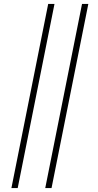

<svg xmlns="http://www.w3.org/2000/svg" viewBox="-20 -762 500 976"><path d="M38 194 225 -742H257L70 194ZM210 194 397 -742H429L242 194Z"/></svg>

Font: Montserrat Thin ExtraLight
Style: Italic
Weight: 250
Italic angle: -11.3°
Version: Version 9.000